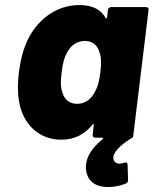

<svg xmlns="http://www.w3.org/2000/svg" viewBox="-20 -545 609 760"><path d="M472 99C451 107 432 102 429 84C425 61 452 32 500 2C502 0 504 0 505 0C506 0 507 -5 508 -12L568 -505C569 -512 565 -517 558 -517H420C414 -517 408 -512 407 -505L404 -476C403 -472 400 -470 398 -474C380 -506 348 -525 294 -525C200 -525 127 -464 90 -388C71 -348 61 -306 55 -260C50 -220 49 -183 55 -146C70 -51 137 8 222 8C278 8 318 -16 346 -52C349 -56 352 -54 351 -50L347 -12C346 -5 350 0 357 0H385C389 0 391 3 386 6C336 46 315 89 321 130C333 213 432 200 477 182C483 180 487 175 487 168L485 107C485 99 480 96 472 99ZM355 -180C341 -153 317 -134 285 -134C254 -134 234 -153 227 -179C220 -199 219 -222 224 -258C228 -295 235 -319 246 -338C260 -365 285 -383 316 -383C347 -383 366 -365 373 -340C381 -320 382 -296 377 -258C373 -222 366 -199 355 -180Z"/></svg>

Font: Barlow ExtraBold
Style: Italic
Weight: 800
Italic angle: -7°
Designer: Jeremy Tribby
Foundry: Tribby Type
Version: Version 1.422;hotconv 1.0.109;makeotfexe 2.5.65596